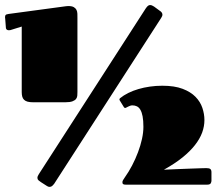

<svg xmlns="http://www.w3.org/2000/svg" viewBox="-20 -730 875 759"><path d="M193.8 -2.9Q190.9 1 186.5 4.9Q182.1 8.8 175.8 8.8Q170.4 8.8 165 4.9L142.1 -9.8Q136.7 -13.2 132.3 -17.1Q127.9 -21 127.9 -26.9Q127.9 -33.2 133.8 -42L556.2 -696.8Q561.5 -704.6 565.4 -707.3Q569.3 -710 573.2 -710Q577.6 -710 581.1 -708.3Q584.5 -706.5 588.9 -704.1L610.8 -688Q622.1 -681.2 622.1 -671.9Q622.1 -668.9 620.8 -666Q619.6 -663.1 617.2 -659.2ZM22 -611.3Q21 -611.3 19.3 -610.8Q17.6 -610.4 15.1 -610.4Q10.7 -610.4 7.6 -612.3Q4.4 -614.3 3.4 -618.7L0.5 -656.7Q0 -658.2 0 -659.7V-662.6Q0 -667.5 2 -670.4Q3.9 -673.3 13.7 -674.8L227.5 -703.6Q232.9 -704.6 240 -705.3Q247.1 -706.1 249.5 -706.1Q264.2 -706.1 271.5 -701.9Q278.8 -697.8 282.2 -691.2Q285.6 -684.6 285.9 -675.8Q286.1 -667 286.1 -658.2V-366.2Q286.1 -359.4 285.6 -352.3Q285.2 -345.2 281 -339.4Q276.9 -333.5 266.8 -329.6Q256.8 -325.7 237.8 -325.7H111.8Q97.7 -325.7 88.9 -328.1Q80.1 -330.6 75 -335.7Q69.8 -340.8 67.9 -348.4Q65.9 -356 65.9 -366.2V-625ZM477.1 0Q470.2 0 467 -2Q463.9 -3.9 463.9 -9.8Q463.9 -13.7 466.6 -18.3Q469.2 -22.9 473.1 -28.3Q488.8 -50.3 502.2 -75.9Q515.6 -101.6 525.6 -128.2Q535.6 -154.8 541.3 -180.7Q546.9 -206.5 546.9 -228.5Q546.9 -253.9 543.7 -270.3Q540.5 -286.6 534.9 -296.1Q529.3 -305.7 521.2 -309.6Q513.2 -313.5 503.4 -313.5Q498.5 -313.5 494.1 -311.8Q489.7 -310.1 486.1 -308.3Q482.4 -306.6 479.5 -304.9Q476.6 -303.2 474.6 -303.2Q472.7 -303.2 470.2 -305.7L453.1 -333.5Q452.6 -334.5 452.4 -335.2Q452.1 -335.9 452.1 -336.9Q452.1 -338.9 452.9 -339.8Q453.6 -340.8 454.6 -341.8Q468.3 -353 486.8 -362.3Q505.4 -371.6 527.1 -377.9Q548.8 -384.3 572.8 -387.7Q596.7 -391.1 621.6 -391.1Q669.9 -391.1 701.9 -378.9Q733.9 -366.7 752.9 -347.2Q772 -327.6 780 -303.5Q788.1 -279.3 788.1 -255.4Q788.1 -230.5 779.1 -205.8Q770 -181.2 750.7 -156.5Q731.4 -131.8 701.2 -107.4Q670.9 -83 627.9 -59.1Q654.8 -60.5 682.6 -61.5Q710.4 -62.5 734.1 -63.5Q757.8 -64.5 774.7 -64.9Q791.5 -65.4 795.9 -65.4Q807.1 -65.4 811.5 -61.8Q815.9 -58.1 815.9 -49.3V-15.1Q815.9 -10.7 813 -5.4Q810.1 0 798.3 0Z"/></svg>

Font: Fascinate Cyrillic
Style: Regular
Weight: 900
Designer: Denis Ignatov
Foundry: Astigmatic (AOETI)
Version: Version 1.00 November 30, 2018, initial release